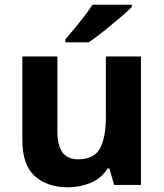

<svg xmlns="http://www.w3.org/2000/svg" viewBox="-20 -786 697 816"><path d="M579 -546V0H465L445 -70H437Q411 -28 365.5 -9Q320 10 269 10Q181 10 128 -37.5Q75 -85 75 -190V-546H224V-227Q224 -169 245 -139Q266 -109 312 -109Q380 -109 405 -155.5Q430 -202 430 -289V-546ZM540 -756Q526 -742 503 -722Q480 -702 453.5 -680Q427 -658 401.5 -638.5Q376 -619 357 -606H258V-619Q274 -638 295.5 -663.5Q317 -689 338 -716.5Q359 -744 373 -766H540Z"/></svg>

Font: Noto Sans Tamil
Style: Bold
Weight: 700
Designer: Jelle Bosma - Monotype Design Team
Foundry: Monotype Imaging Inc.
Version: Version 2.004; ttfautohint (v1.8.4.7-5d5b)